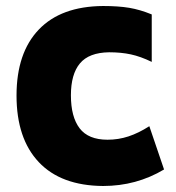

<svg xmlns="http://www.w3.org/2000/svg" viewBox="-20 -602 586 639"><path d="M35 -284Q35 -426 109 -503.5Q183 -581 323 -582Q374 -582 410 -576Q446 -570 485 -554V-396Q448 -414 415.5 -421Q383 -428 343 -428Q276 -427 246 -391Q216 -355 216 -285Q216 -213 245 -175Q274 -137 338 -137Q374 -137 407.5 -148Q441 -159 477 -182L526 -38Q434 17 323 17Q183 16 109 -62.5Q35 -141 35 -284Z"/></svg>

Font: Biryani Heavy
Style: Regular
Weight: 900
Designer: Dan Reynolds and Mathieu Réguer
Foundry: Dan Reynolds and Mathieu Réguer
Version: Version 1.003; ttfautohint (v1.1) -l 5 -r 5 -G 72 -x 0 -D la